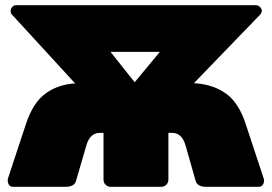

<svg xmlns="http://www.w3.org/2000/svg" viewBox="-20 -720 1048 740"><path d="M30 0Q17 0 12.5 -11.5Q8 -23 11 -33L80 -242Q106 -321 151.5 -356.5Q197 -392 262 -398H270L25 -665Q21 -669 21 -677Q21 -686 27 -693Q33 -700 42 -700H966Q975 -700 982 -693Q989 -686 989 -678Q989 -674 987.5 -670.5Q986 -667 981 -662L727 -399H735Q806 -393 853.5 -357.5Q901 -322 927 -242L996 -33Q1000 -23 995 -11.5Q990 0 977 0H775Q740 0 734 -23L695 -160Q688 -184 675 -196Q662 -208 643 -208H629V-27Q629 -16 621 -8Q613 0 602 0H406Q395 0 387 -8Q379 -16 379 -27V-208H365Q346 -208 333 -196Q320 -184 313 -160L273 -23Q267 0 232 0ZM499 -403 596 -520H406Z"/></svg>

Font: Rubik Light Black
Style: Regular
Weight: 900
Version: Version 2.104